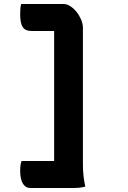

<svg xmlns="http://www.w3.org/2000/svg" viewBox="-20 -780 640 961"><path d="M86 -760H299Q315 -760 332 -749Q349 -738 363 -720.5Q377 -703 386 -682Q395 -661 395 -642Q395 -556 395 -469Q395 -382 395 -295Q395 -208 395 -123Q395 -38 395 42Q395 72 398 100Q401 128 407 154Q391 158 377.5 159.5Q364 161 346 161H132Q108 161 94.5 139Q81 117 81 74Q81 60 82.5 48Q84 36 88 26H251Q251 -56 251 -137Q251 -218 251 -299.5Q251 -381 251 -462Q251 -543 251 -625H137Q107 -625 94 -644Q81 -663 81 -709Q81 -724 82 -737Q83 -750 86 -760Z"/></svg>

Font: Recursive Monospace Casual
Style: Bold
Weight: 700
Version: Version 1.047